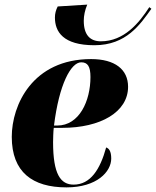

<svg xmlns="http://www.w3.org/2000/svg" viewBox="-20 -802 676 832"><path d="M389 -606C528 -606 588 -697 636 -764L627 -771C583 -703 518 -623 417 -623C370 -623 343 -651 343 -712C343 -734 348 -758 358 -782L230 -774C222 -758 218 -743 218 -726C218 -665 253 -606 389 -606ZM268 10C400 10 462 -58 462 -115C462 -147 452 -159 440 -163C414 -68 372 -2 299 -2C243 -2 210 -46 210 -186C210 -195 211 -236 213 -248H250C415 -248 535 -316 535 -426C535 -501 478 -546 375 -546C121 -546 31 -347 31 -209C31 -56 121 10 268 10ZM228 -258H214C236 -436 287 -532 332 -532C360 -532 372 -514 372 -468C372 -365 324 -258 228 -258Z"/></svg>

Font: Noto Serif Display SemiCondensed Black
Style: Italic
Weight: 900
Width: 4
Italic angle: -12°
Designer: Monotype Design Team
Foundry: Monotype Imaging Inc.
Version: Version 2.009